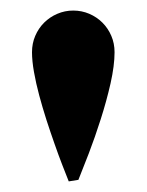

<svg xmlns="http://www.w3.org/2000/svg" viewBox="-20 -720 275 360"><path d="M108.9 -379.9Q104 -392.1 96.9 -410.4Q89.8 -428.7 82.3 -450.2Q74.7 -471.7 67.1 -495.1Q59.6 -518.6 53.5 -541.3Q47.4 -564 43.7 -585Q40 -606 40 -622.1Q40 -638.7 46.1 -652.8Q52.2 -667 62.7 -677.5Q73.2 -688 87.4 -694.1Q101.6 -700.2 117.2 -700.2Q133.3 -700.2 147.5 -694.1Q161.6 -688 172.1 -677.5Q182.6 -667 188.7 -652.8Q194.8 -638.7 194.8 -622.1Q194.8 -597.2 187.3 -563.7Q179.7 -530.3 168.9 -496.6Q158.2 -462.9 146.5 -432.4Q134.8 -401.9 127 -382.8Z"/></svg>

Font: Purple Purse
Style: Regular
Weight: 400
Designer: Astigmatic (AOETI)
Foundry: Astigmatic (AOETI)
Version: Version 1.000